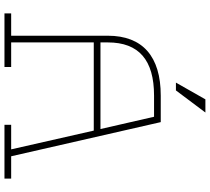

<svg xmlns="http://www.w3.org/2000/svg" viewBox="-60 -880 940 860"><g transform="rotate(90 410.0 -450.0)"><path d="M484 -900H425L350 -768H385ZM680 -30 527 -700H408C233 -700 140 -619 140 -463V-30H40V0H280V-30H170V-400H565L649 -30H539V0H780V-30ZM170 -430V-463C170 -602 249 -670 408 -670H503L558 -430Z"/></g></svg>

Font: Space Cowgirl Thin
Style: Regular
Weight: 100
Designer: Valery Marier
Foundry: Valery Marier
Version: Version 1.000;hotconv 1.0.109;makeotfexe 2.5.65596